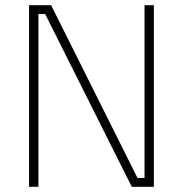

<svg xmlns="http://www.w3.org/2000/svg" viewBox="-20 -720 705 740"><path d="M92 0V-700H177L510 -34H537V-700H573V0H488L154 -666H128V0Z"/></svg>

Font: Cairo Play ExtraLight
Style: Regular
Weight: 250
Version: Version 3.119